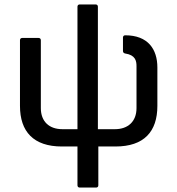

<svg xmlns="http://www.w3.org/2000/svg" viewBox="-20 -660 799 865"><path d="M339 185H413C419 185 423 181 423 175V0H500C629 0 689 -67 689 -183V-356C689 -438 647 -501 544 -501C538 -501 534 -497 534 -491V-430C534 -424 538 -420 544 -419C590 -412 595 -386 595 -362V-173C595 -112 556 -78 498 -78H421V-630C421 -636 417 -640 411 -640H339C333 -640 329 -636 329 -630V-78H261C202 -78 164 -112 164 -173V-479C164 -485 160 -489 154 -489H80C74 -489 70 -485 70 -479V-183C70 -67 131 0 259 0H329V175C329 181 333 185 339 185Z"/></svg>

Font: Sofia Sans Cond SemiBold
Style: Regular
Weight: 600
Width: 3
Designer: Botio Nikoltchev, Ani Petrova
Foundry: lettersoup
Version: Version 4.100